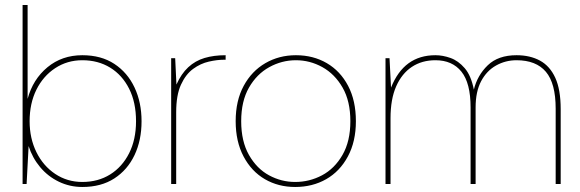

<svg xmlns="http://www.w3.org/2000/svg" viewBox="-20 -733 2312 765"><path d="M308 12Q258 12 214.5 -9Q171 -30 140 -67Q109 -104 94 -151L86 0H70V-713H90V-339Q111 -417 169 -465Q227 -513 308 -513Q383 -513 435.5 -478.5Q488 -444 516 -384.5Q544 -325 544 -250Q544 -174 516 -115Q488 -56 435.5 -22Q383 12 308 12ZM308 -8Q371 -8 419 -38Q467 -68 494.5 -122.5Q522 -177 522 -250Q522 -325 494.5 -379.5Q467 -434 419 -463.5Q371 -493 308 -493Q248 -493 200 -461.5Q152 -430 125 -375.5Q98 -321 98 -250Q98 -182 125 -127Q152 -72 200 -40Q248 -8 308 -8Z M662 0V-501H678L683 -396Q702 -439 730 -465Q758 -491 795 -502Q832 -513 879 -513V-495H872Q845 -495 812 -487.5Q779 -480 749.5 -458.5Q720 -437 701 -395.5Q682 -354 682 -286V0Z M1156 12Q1089 12 1035.5 -19Q982 -50 950.5 -109.5Q919 -169 919 -250Q919 -332 951 -391Q983 -450 1037.5 -481.5Q1092 -513 1159 -513Q1228 -513 1282 -481.5Q1336 -450 1367 -391Q1398 -332 1398 -250Q1398 -169 1366 -109.5Q1334 -50 1279.5 -19Q1225 12 1156 12ZM1156 -8Q1213 -8 1263 -34.5Q1313 -61 1344.5 -115.5Q1376 -170 1376 -250Q1376 -330 1345 -384Q1314 -438 1264.5 -465.5Q1215 -493 1159 -493Q1103 -493 1053 -465.5Q1003 -438 972 -384Q941 -330 941 -250Q941 -170 972 -115.5Q1003 -61 1052 -34.5Q1101 -8 1156 -8Z M1516 0V-501H1532L1538 -384Q1564 -449 1608 -481Q1652 -513 1715 -513Q1744 -513 1775 -502Q1806 -491 1831.5 -461.5Q1857 -432 1868 -376Q1882 -433 1923.5 -473Q1965 -513 2038 -513Q2092 -513 2131.5 -491.5Q2171 -470 2192.5 -423Q2214 -376 2214 -298V0H2194V-300Q2194 -401 2155 -447Q2116 -493 2038 -493Q1994 -493 1956.5 -472Q1919 -451 1897 -409.5Q1875 -368 1875 -305V0H1855V-305Q1855 -402 1818.5 -447.5Q1782 -493 1715 -493Q1661 -493 1621 -466.5Q1581 -440 1558.5 -389Q1536 -338 1536 -262V0Z"/></svg>

Font: DM Sans 18pt Thin
Style: Regular
Weight: 250
Designer: Colophon Foundry, Jonny Pinhorn
Foundry: Colophon Foundry
Version: Version 4.004;gftools[0.9.30]